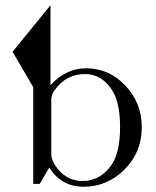

<svg xmlns="http://www.w3.org/2000/svg" viewBox="-20 -703 596 734"><path d="M28 -505 173 -683V-377Q231 -442 310 -442Q396 -442 459 -376Q522 -310 522 -216Q522 -121 456 -55Q390 11 299 11Q216 11 168 -62L132 0H107V-370ZM176 -114Q176 -93 190 -72Q230 -11 295 -11Q365 -11 408 -75Q439 -123 439 -217Q439 -310 410 -356Q370 -420 305 -420Q232 -420 187 -356Q176 -340 176 -320Z"/></svg>

Font: CMU Serif
Style: Roman
Weight: 500
Version: Version 0.7.0